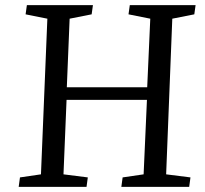

<svg xmlns="http://www.w3.org/2000/svg" viewBox="-20 -730 801 750"><path d="M554 -340H240L228 -49L323 -37L318 0H53L58 -37L140 -49L165 -657L80 -674L85 -710H343L338 -674L252 -657L241 -389H555L567 -657L482 -674L487 -710H744L739 -674L653 -657L629 -49L724 -37L719 0H454L459 -37L541 -49Z"/></svg>

Font: Literata 36pt
Style: Italic
Weight: 400
Italic angle: -2°
Designer: Latin by Veronika Burian and Jose Scaglione. Greek by Irene Vlachou. Cyrillic by Vera Evstafieva
Foundry: TypeTogether
Version: Version 3.002